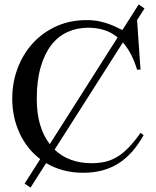

<svg xmlns="http://www.w3.org/2000/svg" viewBox="-20 -769 708 872"><path d="M147 -320.3Q147 -253.9 162.1 -202.6Q177.2 -151.4 206.1 -114.3L514.2 -599.1Q486.3 -622.1 452.9 -632.6Q419.4 -643.1 381.3 -643.1Q330.1 -643.1 287.1 -623.8Q244.1 -604.5 213.1 -564.5Q182.1 -524.4 164.6 -463.6Q147 -402.8 147 -320.3ZM602.5 -677.7 618.2 -452.6H602.5Q590.3 -492.7 574.2 -523.2Q558.1 -553.7 538.1 -576.2L228 -89.4Q260.3 -58.6 302.5 -43.2Q344.7 -27.8 395.5 -27.8Q428.2 -27.8 456.1 -33.9Q483.9 -40 510.3 -55.4Q536.6 -70.8 562.7 -97.4Q588.9 -124 618.2 -165.5L632.3 -155.3Q607.9 -111.8 579.6 -79.8Q551.3 -47.9 517.6 -26.6Q483.9 -5.4 444.3 5.1Q404.8 15.6 357.9 15.6Q308.6 15.6 266.6 4.2Q224.6 -7.3 189.5 -28.3L118.7 83L91.8 64.9L162.6 -46.4Q131.8 -69.8 108.2 -99.9Q84.5 -129.9 68.4 -165.3Q52.2 -200.7 43.9 -240Q35.6 -279.3 35.6 -321.3Q35.6 -393.6 59.8 -458.3Q84 -522.9 128.2 -571.8Q172.4 -620.6 234.9 -649.2Q297.4 -677.7 373.5 -677.7Q406.7 -677.7 432.9 -671.9Q459 -666 478.8 -658.4Q498.5 -650.9 512.7 -643.6Q526.9 -636.2 536.1 -632.8L609.9 -749L636.2 -730.5Z"/></svg>

Font: Doulos SIL Compact
Style: Regular
Weight: 400
Designer: Walt Agee, Victor Gaultney, Peter Martin, Debbi Hosken
Foundry: SIL International
Version: Version 4.110; 2011; Maintenance release ; LnSpcTght